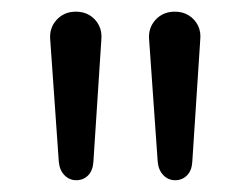

<svg xmlns="http://www.w3.org/2000/svg" viewBox="-20 -732 432 331"><path d="M111.4 -421.3Q99.8 -421.3 91.3 -429.8Q82.8 -438.3 81.4 -452.9L66.6 -663.3Q64.7 -683.7 77.6 -697.8Q90.5 -711.9 110.9 -711.9Q124.5 -711.9 134.7 -705.6Q144.9 -699.3 150.5 -688.4Q156.1 -677.4 154.7 -663.3L141 -452.9Q140 -437.8 131.8 -429.5Q123.5 -421.3 111.4 -421.3ZM281.9 -421.3Q270.3 -421.3 261.8 -429.8Q253.4 -438.3 251.9 -452.9L237.1 -663.3Q235.2 -683.7 248.1 -697.8Q261 -711.9 281.4 -711.9Q295 -711.9 305.2 -705.6Q315.4 -699.3 321.1 -688.4Q326.7 -677.4 325.2 -663.3L311.5 -452.9Q310.6 -437.8 302.3 -429.5Q294 -421.3 281.9 -421.3Z"/></svg>

Font: Nunito ExtraLight
Style: Regular
Weight: 200
Designer: Vernon Adams
Foundry: Vernon Adams
Version: Version 3.602